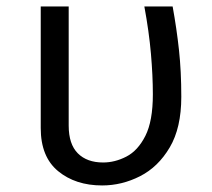

<svg xmlns="http://www.w3.org/2000/svg" viewBox="-20 -560 655 592"><path d="M512.3 -540Q524.6 -472.3 531.8 -406.4Q539 -340.5 539 -261.5Q539 -165.6 503.3 -105.4Q467.7 -45.1 411.8 -16.7Q355.9 11.8 294.9 11.8Q212.8 11.8 159.2 -32.3Q105.6 -76.4 105.6 -165.1V-540H191.8V-172.8Q191.8 -115.4 220 -87.2Q248.2 -59 297.9 -59Q334.4 -59 369.7 -77.2Q405.1 -95.4 428.2 -141Q451.3 -186.7 451.3 -269.2Q451.3 -326.2 445.4 -394.1Q439.5 -462.1 425.1 -540Z"/></svg>

Font: FiraCode Nerd Font Mono
Style: Regular
Weight: 400
Monospace: yes
Designer: Carrois Corporate, Edenspiekermann AG, Nikita Prokopov
Foundry: Carrois Corporate, Edenspiekermann AG, Nikita Prokopov
Version: Version 6.002;Nerd Fonts 3.4.0